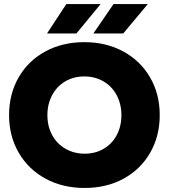

<svg xmlns="http://www.w3.org/2000/svg" viewBox="-20 -920 837 952"><path d="M25 -349Q25 -454 72.5 -536.5Q120 -619 205 -665Q290 -711 398 -711Q506 -711 591 -665Q676 -619 724 -536.5Q772 -454 772 -349Q772 -245 724.5 -162.5Q677 -80 592.5 -34Q508 12 400 12Q291 12 206 -34Q121 -80 73 -162.5Q25 -245 25 -349ZM400 -158Q453 -158 494.5 -182.5Q536 -207 559 -250.5Q582 -294 582 -349Q582 -404 558.5 -448Q535 -492 493 -516.5Q451 -541 398 -541Q345 -541 303.5 -516.5Q262 -492 238.5 -448Q215 -404 215 -349Q215 -294 238.5 -250.5Q262 -207 304.5 -182.5Q347 -158 400 -158ZM543 -900H713L591 -754H443ZM309 -900H479L359 -754H213Z"/></svg>

Font: Oak Sans Black
Style: Regular
Weight: 900
Designer: Erik Kennedy, Walven
Foundry: Erik Kennedy, Walven
Version: Version 1.000